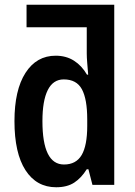

<svg xmlns="http://www.w3.org/2000/svg" viewBox="-20 -780 568 810"><path d="M217 10Q134 10 87.5 -62Q41 -134 41 -269Q41 -400 87.5 -472.5Q134 -545 215 -545Q259 -545 292 -524Q325 -503 347 -465H352Q350 -490 348 -514Q346 -538 346 -554V-665H92V-760H462V0H370L353 -66H346Q323 -29 293 -9.5Q263 10 217 10ZM250 -86Q301 -86 324.5 -126Q348 -166 348 -249V-276Q348 -362 325.5 -403.5Q303 -445 249 -445Q204 -445 181.5 -400Q159 -355 159 -269Q159 -86 250 -86Z"/></svg>

Font: Noto Sans Condensed SemiBold
Style: Regular
Weight: 600
Width: 3
Designer: Monotype Design Team
Foundry: Monotype Imaging Inc.
Version: Version 2.013; ttfautohint (v1.8.4.7-5d5b)